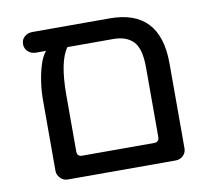

<svg xmlns="http://www.w3.org/2000/svg" viewBox="-68 -683 810 733"><g transform="rotate(-10 337.0 -317.0)"><path d="M137 -28Q121 -28 109 -40.5Q97 -53 97 -68V-346Q97 -377 102 -412Q107 -447 116.5 -477.5Q126 -508 141 -526H102Q84 -526 71.5 -537.5Q59 -549 59 -566Q59 -584 71.5 -595Q84 -606 102 -606H402Q597 -606 597 -397V-68Q597 -51 585 -39.5Q573 -28 556 -28ZM207 -108H486Q506 -108 506 -128V-397Q506 -471 479 -498.5Q452 -526 402 -526H224Q188 -477 188 -346V-128Q188 -108 207 -108Z"/></g></svg>

Font: Huninn
Style: Regular
Weight: 400
Designer: justfont
Foundry: justfont
Version: Version 1.003